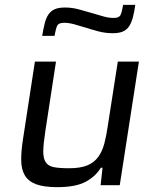

<svg xmlns="http://www.w3.org/2000/svg" viewBox="-20 -764 638 792"><path d="M67 0ZM395 0 403 -72H396Q374 -36 333 -14Q292 8 216 8Q161 8 129 -4Q97 -16 82.5 -40.5Q68 -65 67.5 -102.5Q67 -140 75 -191L124 -510H211L167 -223Q159 -171 158.5 -141Q158 -111 168.5 -95Q179 -79 202 -74.5Q225 -70 265 -70Q312 -70 340.5 -82Q369 -94 385.5 -117Q402 -140 410.5 -172.5Q419 -205 425 -247L466 -510H553L474 0ZM154 -616ZM538 -744Q534 -714 528 -692Q522 -670 512.5 -655.5Q503 -641 487 -634Q471 -627 445 -627Q415 -627 386.5 -634.5Q358 -642 330 -651Q307 -658 285.5 -664Q264 -670 244 -670Q222 -670 216 -658Q210 -646 205 -616H154Q159 -646 164.5 -668Q170 -690 180 -704.5Q190 -719 206 -726Q222 -733 248 -733Q278 -733 306.5 -725Q335 -717 363 -709Q386 -702 407.5 -696Q429 -690 449 -690Q471 -690 477 -702Q483 -714 488 -744Z"/></svg>

Font: Azeri Sans
Style: Italic
Weight: 400
Designer: Hector Gatti & Omnibus-Type (original fonts) / Cristiano Sobral (main changes and remastering)
Foundry: Omnibus-Type
Version: Version 0.07;August 21, 2020;FontCreator 13.0.0.2681 64-bit;